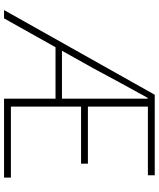

<svg xmlns="http://www.w3.org/2000/svg" viewBox="60 -826 766 925"><g transform="rotate(90 442.5 -363.0)"><path d="M28 0H68L207 -248H455V0H835V-33H493V-371H768V-404H493V-693H824V-726H436ZM224 -279 309 -431C356 -520 405 -608 451 -692H455V-279Z"/></g></svg>

Font: Noto Sans CJK SC Thin
Style: Regular
Weight: 100
Designer: Ryoko NISHIZUKA 西塚涼子 (kana, bopomofo & ideographs); Paul D. Hunt (Latin, Greek & Cyrillic); Sandoll Communications 산돌커뮤니
Foundry: Adobe
Version: Version 2.004;hotconv 1.0.118;makeotfexe 2.5.65603